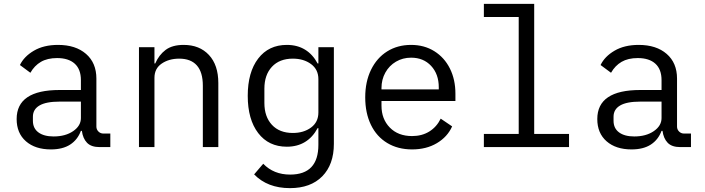

<svg xmlns="http://www.w3.org/2000/svg" viewBox="-20 -760 3640 992"><path d="M495 0Q451 0 429.5 -22.5Q408 -45 403 -84H398Q381 -38 342.5 -13Q304 12 243 12Q162 12 114 -30Q66 -72 66 -145Q66 -295 288 -295H398V-346Q398 -402 366 -431Q334 -460 275 -460Q225 -460 191.5 -440.5Q158 -421 137 -384L83 -424Q104 -468 155 -498Q206 -528 280 -528Q371 -528 424.5 -481.5Q478 -435 478 -354V-106Q478 -91 488.5 -80.5Q499 -70 514 -70H550V0ZM398 -150V-235H288Q218 -235 184 -215Q150 -195 150 -157V-136Q150 -97 178.5 -76Q207 -55 257 -55Q318 -55 358 -82.5Q398 -110 398 -150Z M698 0V-516H778V-432H782Q801 -476 835.5 -502Q870 -528 929 -528Q1011 -528 1059.5 -476Q1108 -424 1108 -331V0H1028V-317Q1028 -387 997 -422Q966 -457 906 -457Q853 -457 815.5 -431.5Q778 -406 778 -358V0Z M1705 -17Q1705 90 1645 151Q1585 212 1478 212Q1362 212 1293 141L1340 86Q1394 142 1479 142Q1552 142 1588.5 103.5Q1625 65 1625 -12V-98H1621Q1596 -51 1556 -26.5Q1516 -2 1462 -2Q1368 -2 1314 -72.5Q1260 -143 1260 -265Q1260 -387 1314 -457.5Q1368 -528 1462 -528Q1516 -528 1556 -503.5Q1596 -479 1621 -432H1625V-516H1705ZM1625 -179V-351Q1625 -401 1587 -429Q1549 -457 1493 -457Q1424 -457 1385 -415Q1346 -373 1346 -302V-228Q1346 -157 1385 -115Q1424 -73 1493 -73Q1549 -73 1587 -101Q1625 -129 1625 -179Z M1867 -257Q1867 -338 1897 -399.5Q1927 -461 1980.5 -494.5Q2034 -528 2104 -528Q2172 -528 2224 -495.5Q2276 -463 2304.5 -406Q2333 -349 2333 -276V-238H1951V-214Q1951 -145 1994 -101Q2037 -57 2109 -57Q2160 -57 2198 -80.5Q2236 -104 2257 -147L2316 -107Q2292 -53 2237.5 -20.5Q2183 12 2109 12Q2036 12 1981 -21Q1926 -54 1896.5 -115Q1867 -176 1867 -257ZM1951 -305V-298H2247V-309Q2247 -377 2207.5 -419.5Q2168 -462 2104 -462Q2061 -462 2026 -441.5Q1991 -421 1971 -385Q1951 -349 1951 -305Z M2480 -68H2660V-672H2480V-740H2740V-68H2920V0H2480Z M3495 0Q3451 0 3429.5 -22.5Q3408 -45 3403 -84H3398Q3381 -38 3342.5 -13Q3304 12 3243 12Q3162 12 3114 -30Q3066 -72 3066 -145Q3066 -295 3288 -295H3398V-346Q3398 -402 3366 -431Q3334 -460 3275 -460Q3225 -460 3191.5 -440.5Q3158 -421 3137 -384L3083 -424Q3104 -468 3155 -498Q3206 -528 3280 -528Q3371 -528 3424.5 -481.5Q3478 -435 3478 -354V-106Q3478 -91 3488.5 -80.5Q3499 -70 3514 -70H3550V0ZM3398 -150V-235H3288Q3218 -235 3184 -215Q3150 -195 3150 -157V-136Q3150 -97 3178.5 -76Q3207 -55 3257 -55Q3318 -55 3358 -82.5Q3398 -110 3398 -150Z"/></svg>

Font: iA Writer Duo V
Style: Regular
Weight: 400
Designer: Mike Abbink, Paul van der Laan, Pieter van Rosmalen, Oliver Reichenstein
Foundry: Information Architects Inc.
Version: Version 2.000